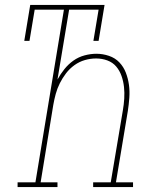

<svg xmlns="http://www.w3.org/2000/svg" viewBox="-20 -755 640 775"><path d="M51 0V-19H123L238 -716H120L99 -590H78L102 -735H402L378 -590H357L378 -716H259L212 -434Q224 -456 240 -476Q256 -496 276.5 -510.5Q297 -525 321.5 -531.5Q346 -538 369 -538Q395 -538 420 -529.5Q445 -521 462 -503Q479 -485 488 -461.5Q497 -438 500.5 -412.5Q504 -387 502 -360Q500 -333 496 -307L448 -19H517V0H356V-19H427L476 -310Q480 -333 481.5 -357Q483 -381 480.5 -404Q478 -427 470.5 -448.5Q463 -470 449 -486.5Q435 -503 413.5 -511Q392 -519 368 -519Q368 -519 368 -519Q368 -519 368 -519Q345 -519 322.5 -512.5Q300 -506 280.5 -492Q261 -478 246.5 -459Q232 -440 221.5 -419Q211 -398 205 -376Q199 -354 195 -331L144 -19H212V0Z"/></svg>

Font: Iosevka Curly Slab ThExObl
Style: Regular
Weight: 100
Width: 7
Italic angle: -9°
Monospace: yes
Designer: Belleve Invis
Foundry: Belleve Invis
Version: Version 11.1.0; ttfautohint (v1.8.3)